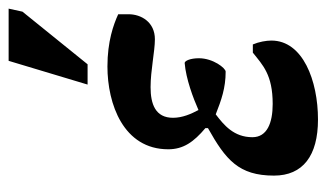

<svg xmlns="http://www.w3.org/2000/svg" viewBox="-176 -568 757 445"><g transform="rotate(-90 202.5 -345.5)"><path d="M148 13C238 13 331 -22 331 -95C331 -107 328 -124 322 -138H303C274 -115 252 -92 184 -92C140 -92 107 -105 107 -139C107 -182 135 -205 160 -224C193 -211 221 -201 259 -201C267 -201 290 -230 290 -263C290 -283 284 -296 279 -296C242 -293 197 -276 170 -264C161 -281 152 -301 152 -323C152 -364 184 -375 223 -375C262 -375 306 -365 334 -365C374 -365 392 -397 392 -426V-450C368 -461 329 -475 271 -475C184 -475 79 -438 79 -334C79 -299 96 -275 128 -248V-242C55 -201 18 -171 18 -89C18 -22 64 13 148 13ZM276 -521 398 -672 405 -704H284L229 -521Z"/></g></svg>

Font: STIX Two Text
Style: Bold Italic
Weight: 700
Italic angle: -12°
Designer: Ross Mills, John Hudson & Paul Hanslow, Tiro Typeworks Ltd; with prior portions MicroPress Inc. and Coen Hoffman, Elsevi
Foundry: Tiro Typeworks Ltd
Version: Version 2.13 b171